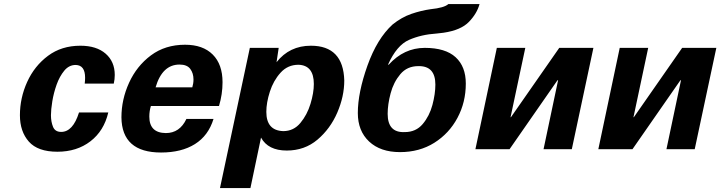

<svg xmlns="http://www.w3.org/2000/svg" viewBox="-20 -742 3583 955"><path d="M545.9 -326.2H401.4Q403.3 -341.8 403.3 -355.5Q403.3 -418 356.4 -418.9Q323.2 -418.9 299.8 -390.6Q276.4 -362.3 261.7 -321.3Q247.1 -280.3 240.2 -238.3Q233.4 -196.3 233.4 -168.9Q233.4 -136.7 243.7 -111.3Q253.9 -85.9 284.2 -85.9Q342.8 -85.9 373 -182.6H518.6Q497.1 -90.8 429.7 -39.1Q362.3 12.7 265.6 12.7Q168 12.7 123.5 -37.6Q79.1 -87.9 79.1 -168.9Q79.1 -254.9 115.2 -334.5Q151.4 -414.1 218.8 -464.4Q286.1 -514.6 379.9 -514.6Q460 -514.6 505.4 -475.1Q550.8 -435.5 550.8 -369.1Q550.8 -347.7 545.9 -326.2Z M936.5 -307.6Q942.4 -327.1 942.4 -346.7Q942.4 -377.9 926.3 -399.4Q910.2 -420.9 873 -420.9Q787.1 -420.9 753.9 -307.6ZM1069.3 -214.8H730.5Q722.7 -189.5 722.7 -162.1Q722.7 -81.1 804.7 -80.1Q874 -80.1 907.2 -150.4H1042Q1016.6 -67.4 949.7 -25.4Q882.8 16.6 781.2 16.6Q585.9 16.6 584 -158.2Q584 -247.1 622.1 -330.6Q660.2 -414.1 731 -466.8Q801.8 -519.5 900.4 -519.5Q989.3 -519.5 1038.1 -470.7Q1086.9 -421.9 1086.9 -333Q1086.9 -273.4 1069.3 -214.8Z M1388.7 -89.8Q1440.4 -89.8 1474.1 -130.4Q1507.8 -170.9 1524.4 -225.6Q1541 -280.3 1541 -324.2Q1541 -417 1464.8 -419.9Q1411.1 -419.9 1375.5 -380.4Q1339.8 -340.8 1322.3 -286.1Q1304.7 -231.4 1304.7 -185.5Q1304.7 -92.8 1388.7 -89.8ZM1222.7 -503.9H1366.2L1355.5 -432.6Q1419.9 -514.6 1526.4 -514.6Q1687.5 -514.6 1692.4 -341.8Q1692.4 -262.7 1657.7 -182.1Q1623 -101.6 1559.1 -47.4Q1495.1 6.8 1406.2 6.8Q1313.5 6.8 1278.3 -57.6L1225.6 193.4H1074.2Z M2145.5 -321.3Q2145.5 -415 2060.5 -413.1Q2004.9 -413.1 1971.2 -373Q1937.5 -333 1922.9 -277.8Q1908.2 -222.7 1908.2 -175.8Q1908.2 -81.1 1993.2 -85Q2048.8 -85 2082.5 -125Q2116.2 -165 2130.9 -220.2Q2145.5 -275.4 2145.5 -321.3ZM1969.7 14.6Q1872.1 14.6 1815.9 -38.1Q1759.8 -90.8 1759.8 -179.7Q1759.8 -281.2 1807.6 -415.5Q1855.5 -549.8 1932.6 -620.1Q1977.5 -656.2 2025.9 -672.9Q2074.2 -689.5 2122.1 -696.3Q2189.5 -703.1 2210 -721.7H2365.2Q2352.5 -674.8 2312.5 -633.3Q2272.5 -591.8 2185.5 -579.1Q2168 -577.1 2151.4 -575.2Q2075.2 -570.3 2014.2 -543.5Q1953.1 -516.6 1910.2 -420.9L1913.1 -419.9Q1989.3 -503.9 2092.8 -503.9Q2195.3 -503.9 2246.1 -457.5Q2296.9 -411.1 2296.9 -326.2Q2296.9 -233.4 2255.4 -155.8Q2213.9 -78.1 2140.1 -31.7Q2066.4 14.6 1969.7 14.6Z M2824.2 0H2683.6L2755.9 -342.8H2752.9L2514.6 0H2344.7L2451.2 -503.9H2592.8L2519.5 -159.2H2521.5L2761.7 -503.9H2931.6Z M3435.5 0H3294.9L3367.2 -342.8H3364.3L3126 0H2956.1L3062.5 -503.9H3204.1L3130.9 -159.2H3132.8L3373 -503.9H3543Z"/></svg>

Font: FreeUniversal
Style: BoldItalic
Weight: 700
Italic angle: -11°
Version: Version 1.001 March 22, 2017